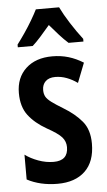

<svg xmlns="http://www.w3.org/2000/svg" viewBox="-55 -802 471 848"><g transform="rotate(-5 180.5 -378.0)"><path d="M332 -154Q332 -74 288 -32Q244 10 166 10Q127 10 93 2Q59 -6 31 -21V-131Q55 -113 89 -100.5Q123 -88 157 -88Q221 -88 221 -148Q221 -173 204.5 -192Q188 -211 139 -238Q88 -267 59 -305Q30 -343 30 -404Q30 -472 73.5 -512.5Q117 -553 191 -553Q229 -553 262.5 -543Q296 -533 328 -513L294 -426Q272 -442 247 -451.5Q222 -461 196 -461Q168 -461 153 -446.5Q138 -432 138 -408Q138 -391 144.5 -379Q151 -367 169 -353.5Q187 -340 220 -320Q270 -290 301 -253Q332 -216 332 -154ZM240 -766Q256 -733 281.5 -693Q307 -653 334 -618V-606H268Q249 -623 229.5 -644.5Q210 -666 188 -692Q166 -666 145.5 -643Q125 -620 109 -606H43V-618Q59 -639 77.5 -666Q96 -693 111.5 -719.5Q127 -746 137 -766Z"/></g></svg>

Font: Noto Sans ExtraCondensed SemiBold
Style: Regular
Weight: 600
Width: 2
Designer: Monotype Design Team
Foundry: Monotype Imaging Inc.
Version: Version 2.013; ttfautohint (v1.8.4.7-5d5b)